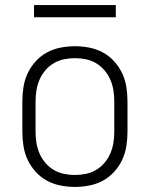

<svg xmlns="http://www.w3.org/2000/svg" viewBox="-20 -724 590 756"><path d="M275 12Q247 12 218.5 6.5Q190 1 165 -12.5Q140 -26 120.5 -47.5Q101 -69 89 -94.5Q77 -120 72.5 -148.5Q68 -177 68 -205V-325Q68 -353 72.5 -381.5Q77 -410 89 -435.5Q101 -461 120.5 -482.5Q140 -504 165 -517.5Q190 -531 218.5 -536.5Q247 -542 275 -542Q303 -542 331.5 -536.5Q360 -531 385 -517.5Q410 -504 429.5 -482.5Q449 -461 461 -435.5Q473 -410 477.5 -381.5Q482 -353 482 -325V-205Q482 -177 477.5 -148.5Q473 -120 461 -94.5Q449 -69 429.5 -47.5Q410 -26 385 -12.5Q360 1 331.5 6.5Q303 12 275 12ZM275 -35Q297 -35 318.5 -39.5Q340 -44 358.5 -55Q377 -66 391.5 -83Q406 -100 414.5 -120Q423 -140 426.5 -161.5Q430 -183 430 -205V-325Q430 -347 426.5 -368.5Q423 -390 414.5 -410Q406 -430 391.5 -447Q377 -464 358.5 -475Q340 -486 318.5 -490.5Q297 -495 275 -495Q253 -495 231.5 -490.5Q210 -486 191.5 -475Q173 -464 158.5 -447Q144 -430 135.5 -410Q127 -390 123.5 -368.5Q120 -347 120 -325V-205Q120 -183 123.5 -161.5Q127 -140 135.5 -120Q144 -100 158.5 -83Q173 -66 191.5 -55Q210 -44 231.5 -39.5Q253 -35 275 -35ZM436 -656H114V-704H436Z"/></svg>

Font: Lode Dark Term
Style: Regular
Weight: 400
Monospace: yes
Designer: Belleve Invis
Foundry: Belleve Invis
Version: Version 29.2.0